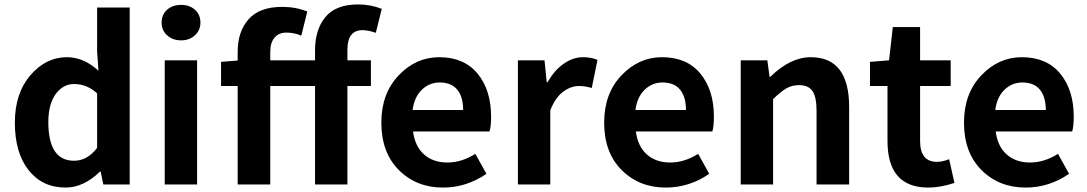

<svg xmlns="http://www.w3.org/2000/svg" viewBox="-20 -832 4905 866"><path d="M276 14Q171 14 109 -64.5Q47 -143 47 -279Q47 -411 117 -492.5Q187 -574 282 -574Q358 -574 424 -513L418 -601V-798H565V0H446L434 -58H431Q357 14 276 14ZM314 -107Q374 -107 418 -165V-411Q372 -453 314 -453Q264 -453 231 -407.5Q198 -362 198 -281Q198 -107 314 -107Z M723 0V-560H869V0ZM709 -730Q709 -766 733.5 -788Q758 -810 797 -810Q835 -810 859.5 -788Q884 -766 884 -730Q884 -696 859.5 -673Q835 -650 797 -650Q759 -650 734 -672.5Q709 -695 709 -730Z M1702 -792 1675 -684Q1641 -696 1615 -696Q1547 -696 1547 -608V-560H1653V-444H1547V0H1401V-444H1199V0H1052V-444H977V-553L1052 -559V-598Q1052 -690 1101.5 -745.5Q1151 -801 1253 -801Q1314 -801 1366 -780L1339 -671Q1308 -685 1271 -685Q1238 -685 1218.5 -662.5Q1199 -640 1199 -598V-560H1401V-605Q1401 -699 1448 -755.5Q1495 -812 1595 -812Q1652 -812 1702 -792Z M1978 14Q1858 14 1779 -65Q1700 -144 1700 -279Q1700 -410 1778 -492Q1856 -574 1961 -574Q2073 -574 2134 -500Q2195 -426 2195 -306Q2195 -262 2188 -239H1843Q1852 -171 1893 -135Q1934 -99 1998 -99Q2062 -99 2124 -138L2174 -48Q2084 14 1978 14ZM1841 -336H2069Q2069 -395 2042.5 -427.5Q2016 -460 1963 -460Q1917 -460 1883 -427.5Q1849 -395 1841 -336Z M2316 0V-560H2436L2446 -461H2450Q2480 -515 2522.5 -544.5Q2565 -574 2609 -574Q2646 -574 2675 -562L2649 -435Q2621 -444 2591 -444Q2554 -444 2519 -417.5Q2484 -391 2462 -334V0Z M2983 14Q2863 14 2784 -65Q2705 -144 2705 -279Q2705 -410 2783 -492Q2861 -574 2966 -574Q3078 -574 3139 -500Q3200 -426 3200 -306Q3200 -262 3193 -239H2848Q2857 -171 2898 -135Q2939 -99 3003 -99Q3067 -99 3129 -138L3179 -48Q3089 14 2983 14ZM2846 -336H3074Q3074 -395 3047.5 -427.5Q3021 -460 2968 -460Q2922 -460 2888 -427.5Q2854 -395 2846 -336Z M3321 0V-560H3441L3451 -486H3455Q3545 -574 3637 -574Q3810 -574 3810 -349V0H3663V-331Q3663 -395 3644.5 -421.5Q3626 -448 3584 -448Q3552 -448 3527 -433.5Q3502 -419 3467 -385V0Z M4167 14Q3983 14 3983 -196V-444H3904V-553L3990 -560L4007 -710H4130V-560H4268V-444H4130V-196Q4130 -102 4206 -102Q4231 -102 4261 -114L4285 -7Q4222 14 4167 14Z M4606 14Q4486 14 4407 -65Q4328 -144 4328 -279Q4328 -410 4406 -492Q4484 -574 4589 -574Q4701 -574 4762 -500Q4823 -426 4823 -306Q4823 -262 4816 -239H4471Q4480 -171 4521 -135Q4562 -99 4626 -99Q4690 -99 4752 -138L4802 -48Q4712 14 4606 14ZM4469 -336H4697Q4697 -395 4670.5 -427.5Q4644 -460 4591 -460Q4545 -460 4511 -427.5Q4477 -395 4469 -336Z"/></svg>

Font: Noto Sans Korean Bold
Style: Bold
Weight: 700
Designer: Ryoko NISHIZUKA  (kana & ideographs); Paul D. Hunt (Latin, Greek & Cyrillic); Wenlong ZHANG  (bopomofo); Sandoll Communi
Foundry: Adobe Systems Incorporated
Version: Version 1.000;PS 1;hotconv 1.0.78;makeotf.lib2.5.61930